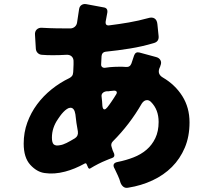

<svg xmlns="http://www.w3.org/2000/svg" viewBox="-20 -847 1040 932"><path d="M565 40Q560 22 552.5 6Q545 -10 537 -27Q520 -55 552 -61Q592 -69 628 -83Q664 -97 691 -120Q718 -143 734 -176.5Q750 -210 750 -255Q750 -315 713 -352Q704 -361 694 -361Q679 -361 668 -344Q610 -243 528 -161Q516 -149 522 -133L527 -117L534 -101Q539 -85 524 -80Q517 -78 510.5 -75Q504 -72 496 -69Q476 -61 456.5 -51Q437 -41 419 -30Q413 -25 408 -33L401 -49Q398 -57 391 -53Q342 -26 296 -14Q243 0 197 -7Q159 -12 127 -47Q95 -82 95 -150Q95 -204 112.5 -252Q130 -300 160 -340.5Q190 -381 230.5 -413.5Q271 -446 317 -468Q331 -476 333.5 -486Q336 -496 336 -510L337 -534V-546Q338 -563 328.5 -572.5Q319 -582 302 -581Q285 -580 268.5 -579.5Q252 -579 236 -579Q221 -579 207.5 -579.5Q194 -580 183 -581Q171 -582 163 -590Q155 -598 154 -610L150 -676Q148 -694 158.5 -704Q169 -714 187 -712Q221 -710 255 -709.5Q289 -709 323 -709Q335 -710 343.5 -717.5Q352 -725 354 -737L364 -803Q366 -816 375.5 -822.5Q385 -829 398 -827L484 -811Q504 -808 501 -786L493 -743Q490 -721 511 -724Q559 -730 605.5 -738Q652 -746 699 -759Q718 -765 730 -757.5Q742 -750 744 -730L750 -671Q752 -645 727 -638Q670 -621 611 -611.5Q552 -602 493 -596Q475 -594 473 -575L471 -536Q470 -527 475.5 -522Q481 -517 490 -518L513 -521Q524 -522 535 -522.5Q546 -523 557 -523Q565 -523 574 -523Q583 -523 591 -522Q611 -520 618 -539L631 -578Q638 -597 657 -592L738 -570Q753 -566 759 -554.5Q765 -543 759 -529Q758 -524 754 -516Q743 -487 770 -471Q830 -436 865 -380.5Q900 -325 900 -253Q900 -184 877 -130Q854 -76 814.5 -36.5Q775 3 720.5 28.5Q666 54 603 64Q589 67 579.5 60Q570 53 565 40ZM501 -326Q506 -332 510.5 -338.5Q515 -345 520 -352Q526 -361 532 -370Q538 -379 544 -389Q549 -397 546 -402Q543 -407 534 -407Q529 -406 523.5 -406Q518 -406 513 -405Q510 -405 508 -404H497Q496 -403 492 -403Q483 -401 477.5 -394.5Q472 -388 473 -379Q475 -367 475.5 -355.5Q476 -344 477 -333Q479 -316 487 -316Q493 -316 501 -326ZM270 -142Q285 -144 303 -153Q321 -162 344 -176Q361 -187 358 -209Q350 -251 346 -292Q341 -324 322 -324Q314 -324 305 -318Q296 -312 287.5 -303Q279 -294 272.5 -285Q266 -276 262 -270Q232 -227 232 -179Q232 -154 241 -146Q251 -138 270 -142Z"/></svg>

Font: Higure Gothic Black
Style: Regular
Weight: 900
Designer: Yoshimichi Ohira
Foundry: Positype
Version: Version 1.000